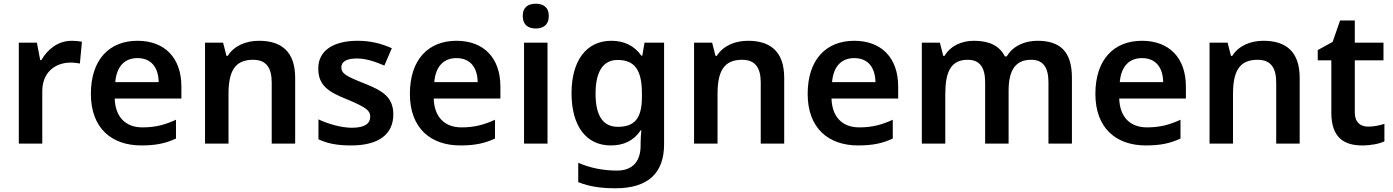

<svg xmlns="http://www.w3.org/2000/svg" viewBox="-20 -771 7482 1031"><path d="M365 -552C291 -552 234 -505 202 -448H196L178 -542H81V0H207V-281C207 -386 280 -435 360 -435C374 -435 396 -433 409 -430L420 -547C406 -550 382 -552 365 -552Z M718 -552C568 -552 468 -452 468 -267C468 -82 580 10 739 10C819 10 871 -2 925 -27V-128C866 -101 815 -87 745 -87C653 -87 599 -144 596 -242H954V-306C954 -461 864 -552 718 -552ZM718 -459C795 -459 831 -405 832 -330H599C606 -415 650 -459 718 -459Z M1371 -552C1303 -552 1238 -527 1203 -471H1196L1178 -542H1081V0H1207V-265C1207 -384 1238 -450 1339 -450C1408 -450 1439 -409 1439 -328V0H1565V-353C1565 -493 1492 -552 1371 -552Z M2092 -157C2092 -250 2033 -285 1936 -323C1838 -362 1813 -376 1813 -410C1813 -440 1842 -457 1896 -457C1946 -457 1994 -440 2044 -419L2084 -512C2024 -539 1966 -552 1900 -552C1773 -552 1689 -501 1689 -404C1689 -313 1741 -278 1845 -237C1950 -193 1968 -176 1968 -144C1968 -108 1939 -85 1870 -85C1813 -85 1743 -105 1690 -130V-23C1740 0 1790 10 1866 10C2011 10 2092 -48 2092 -157Z M2431 -552C2281 -552 2181 -452 2181 -267C2181 -82 2293 10 2452 10C2532 10 2584 -2 2638 -27V-128C2579 -101 2528 -87 2458 -87C2366 -87 2312 -144 2309 -242H2667V-306C2667 -461 2577 -552 2431 -552ZM2431 -459C2508 -459 2544 -405 2545 -330H2312C2319 -415 2363 -459 2431 -459Z M2857 -751C2818 -751 2787 -734 2787 -685C2787 -636 2818 -618 2857 -618C2895 -618 2927 -636 2927 -685C2927 -734 2895 -751 2857 -751ZM2920 -542H2794V0H2920Z M3263 -552C3129 -552 3049 -446 3049 -270C3049 -94 3128 10 3260 10C3328 10 3383 -15 3420 -71H3424C3422 -55 3420 -24 3420 -4V10C3420 98 3375 145 3293 145C3217 145 3146 130 3085 103V207C3144 231 3208 240 3285 240C3459 240 3546 159 3546 4V-542H3441L3429 -472H3424C3386 -526 3331 -552 3263 -552ZM3296 -449C3387 -449 3427 -397 3427 -269V-250C3427 -134 3386 -90 3298 -90C3217 -90 3178 -151 3178 -268C3178 -387 3219 -449 3296 -449Z M3997 -552C3929 -552 3864 -527 3829 -471H3822L3804 -542H3707V0H3833V-265C3833 -384 3864 -450 3965 -450C4034 -450 4065 -409 4065 -328V0H4191V-353C4191 -493 4118 -552 3997 -552Z M4567 -552C4417 -552 4317 -452 4317 -267C4317 -82 4429 10 4588 10C4668 10 4720 -2 4774 -27V-128C4715 -101 4664 -87 4594 -87C4502 -87 4448 -144 4445 -242H4803V-306C4803 -461 4713 -552 4567 -552ZM4567 -459C4644 -459 4680 -405 4681 -330H4448C4455 -415 4499 -459 4567 -459Z M5551 -552C5485 -552 5420 -526 5386 -468H5376C5347 -526 5291 -552 5210 -552C5147 -552 5085 -527 5052 -471H5045L5027 -542H4930V0H5056V-265C5056 -384 5085 -450 5177 -450C5241 -450 5270 -409 5270 -329V0H5396V-282C5396 -391 5430 -450 5518 -450C5581 -450 5610 -409 5610 -329V0H5736V-353C5736 -493 5674 -552 5551 -552Z M6112 -552C5962 -552 5862 -452 5862 -267C5862 -82 5974 10 6133 10C6213 10 6265 -2 6319 -27V-128C6260 -101 6209 -87 6139 -87C6047 -87 5993 -144 5990 -242H6348V-306C6348 -461 6258 -552 6112 -552ZM6112 -459C6189 -459 6225 -405 6226 -330H5993C6000 -415 6044 -459 6112 -459Z M6765 -552C6697 -552 6632 -527 6597 -471H6590L6572 -542H6475V0H6601V-265C6601 -384 6632 -450 6733 -450C6802 -450 6833 -409 6833 -328V0H6959V-353C6959 -493 6886 -552 6765 -552Z M7327 -91C7285 -91 7255 -115 7255 -166V-447H7409V-542H7255V-661H7176L7136 -546L7056 -502V-447H7129V-165C7129 -28 7202 10 7295 10C7342 10 7387 1 7414 -12V-106C7389 -98 7358 -91 7327 -91Z"/></svg>

Font: Noto Sans Arabic UI SmBd
Style: Regular
Weight: 600
Designer: Monotype Design Team, Nadine Chahine and Nizar Qandah
Foundry: Monotype Imaging Inc.
Version: Version 2.010